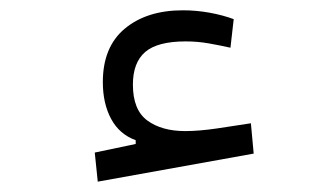

<svg xmlns="http://www.w3.org/2000/svg" viewBox="-20 -349 626 371"><path d="M168.9 2 163.1 -54.2 242.2 -70.8V-78.1Q210.9 -89.4 194.8 -119.1Q178.7 -148.9 178.7 -190.4Q178.7 -258.3 221.2 -293.7Q263.7 -329.1 333.5 -329.1Q358.9 -329.1 384.8 -324.5Q410.6 -319.8 431.6 -312L425.3 -256.8Q405.8 -261.2 383.8 -265.1Q361.8 -269 338.9 -269Q284.2 -269 260.5 -248.5Q236.8 -228 236.8 -185.5Q236.8 -136.7 264.6 -116.2Q292.5 -95.7 337.9 -95.7Q364.3 -95.7 399.2 -100.8Q434.1 -106 464.8 -110.8L470.2 -52.2Z"/></svg>

Font: CaskaydiaMono NF Light
Style: Regular
Weight: 300
Designer: Aaron Bell
Foundry: Saja Typeworks
Version: Version 2111.001; ttfautohint (v1.8.4);Nerd Fonts 3.1.1